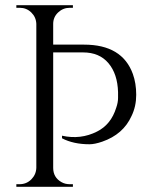

<svg xmlns="http://www.w3.org/2000/svg" viewBox="-20 -720 594 740"><path d="M487 -273Q455 -202 374 -174Q345 -164 325 -164Q263 -164 219 -187V-197Q291 -181 354 -213Q408 -240 428 -305Q435 -325 435 -342.5Q435 -360 435 -365Q433 -435 398 -476.5Q363 -518 300 -518H185V-73Q185 -36 217 -18Q231 -10 249 -10H261V0H43V-10H55Q82 -10 100.5 -28.5Q119 -47 120 -73V-628Q119 -654 100.5 -672Q82 -690 56 -690H43V-700H261V-690H249Q223 -690 204 -672Q185 -654 185 -628V-548H304Q451 -548 492 -435Q505 -399 505 -354.5Q505 -310 487 -273Z"/></svg>

Font: Cinzel
Style: Regular
Weight: 400
Designer: Natanael Gama
Version: Version 1.001;PS 001.001;hotconv 1.0.56;makeotf.lib2.0.21325